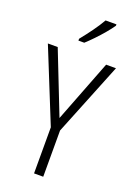

<svg xmlns="http://www.w3.org/2000/svg" viewBox="-175 -1014 759 1081"><g transform="rotate(20 204.0 -473.5)"><path d="M205 -342 349 -714H408L232 -277V0H177V-276L0 -714H59ZM326 -939Q311 -917 287.5 -889Q264 -861 238 -834Q212 -807 191 -788H156V-799Q186 -836 213.5 -874Q241 -912 261 -947H326Z"/></g></svg>

Font: Noto Sans Georgian Condensed Light
Style: Regular
Weight: 300
Width: 3
Designer: Monotype Design Team, Akaki Razmadze
Foundry: Google LLC
Version: Version 2.005; ttfautohint (v1.8.4.7-5d5b)